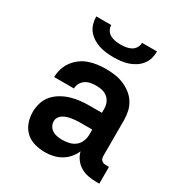

<svg xmlns="http://www.w3.org/2000/svg" viewBox="-174 -867 948 1002"><g transform="rotate(30 300.0 -366.0)"><path d="M238 8Q207 8 176 -0.5Q145 -9 122.5 -30Q100 -51 89.5 -81Q79 -111 79 -142Q79 -171 87.5 -198.5Q96 -226 114.5 -247Q133 -268 158 -282.5Q183 -297 210 -305Q237 -313 265 -316Q293 -319 321 -319H394V-344Q394 -362 387 -379Q380 -396 366 -407.5Q352 -419 334 -423Q316 -427 298 -427Q282 -427 265.5 -424Q249 -421 235 -412Q221 -403 212.5 -388Q204 -373 204 -356H85Q85 -382 93 -407Q101 -432 116 -452.5Q131 -473 152 -488.5Q173 -504 197 -512.5Q221 -521 247 -524.5Q273 -528 298 -528Q325 -528 351.5 -524.5Q378 -521 403 -511Q428 -501 450 -484.5Q472 -468 486.5 -445.5Q501 -423 507 -397Q513 -371 513 -344V-128Q513 -121 515 -114Q517 -107 522 -102Q527 -97 534 -95Q541 -93 548 -93H567V8H548Q524 8 500 3.5Q476 -1 455 -13Q434 -25 419 -45Q404 -65 398 -89Q388 -66 371.5 -47Q355 -28 333.5 -15.5Q312 -3 287.5 2.5Q263 8 238 8ZM285 -93Q306 -93 326.5 -98Q347 -103 363 -116Q379 -129 386.5 -148.5Q394 -168 394 -189V-218H321Q308 -218 295.5 -217Q283 -216 270.5 -214Q258 -212 245.5 -208Q233 -204 222 -197Q211 -190 204.5 -179Q198 -168 198 -155Q198 -140 206 -126.5Q214 -113 227 -105.5Q240 -98 255 -95.5Q270 -93 285 -93ZM300 -600Q278 -600 256.5 -602.5Q235 -605 214.5 -611.5Q194 -618 175 -630Q156 -642 142.5 -659Q129 -676 123 -697Q117 -718 117 -740H207Q207 -724 215.5 -710Q224 -696 238 -688.5Q252 -681 268 -678.5Q284 -676 300 -676Q316 -676 332 -678.5Q348 -681 362 -688.5Q376 -696 384.5 -710Q393 -724 393 -740H483Q483 -718 477 -697Q471 -676 457.5 -659Q444 -642 425 -630Q406 -618 385.5 -611.5Q365 -605 343.5 -602.5Q322 -600 300 -600Z"/></g></svg>

Font: Iosevka Plex Etoile
Style: Bold
Weight: 700
Designer: Belleve Invis
Foundry: Belleve Invis
Version: Version 25.1.1; ttfautohint (v1.8.4)